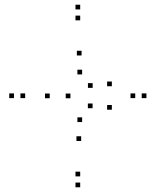

<svg xmlns="http://www.w3.org/2000/svg" viewBox="-20 -772 660 814"><path d="M328.2 -456.5V-476.5H308.2V-456.5ZM372.8 -399.5V-419.5H352.8V-399.5ZM454.2 -406.4V-426.4H434.2V-406.4ZM325.8 -536.8V-556.8H305.8V-536.8ZM190.8 -355.5V-375.5H170.8V-355.5ZM324.1 -174.3V-194.3H304.1V-174.3ZM454.2 -306.8V-326.8H434.2V-306.8ZM372.5 -313.2V-333.2H352.5V-313.2ZM328.2 -254.5V-274.5H308.2V-254.5ZM278.6 -355.4V-375.4H258.6V-355.4ZM320 -732V-752H300V-732ZM39.2 -356V-376H19.2V-356ZM320 22V2H300V22ZM600.8 -356V-376H580.8V-356ZM320 -24.2V-44.2H300V-24.2ZM86.7 -356V-376H66.7V-356ZM320 -685.8V-705.8H300V-685.8ZM553.3 -356V-376H533.3V-356Z"/></svg>

Font: Monaspace Radon Dots Var
Style: Regular
Weight: 400
Designer: Riley Cran and the Lettermatic Team
Version: Version 1.100 (Monaspace Radon Dots)